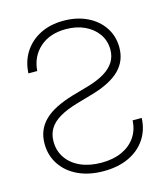

<svg xmlns="http://www.w3.org/2000/svg" viewBox="-112 -825 806 924"><g transform="rotate(-15 291.5 -363.0)"><path d="M291.5 11.2Q218.8 11.2 164.3 -14.4Q109.9 -40 79.6 -85.7Q49.3 -131.3 49.3 -189.5Q49.3 -225.6 61.5 -254.6Q73.7 -283.7 97.7 -306.6Q121.6 -329.6 157.2 -347.4Q192.9 -365.2 240.2 -379.4L322.3 -402.8Q372.6 -417.5 406 -437.7Q439.5 -458 456.1 -484.9Q472.7 -511.7 472.7 -545.9Q472.7 -589.8 449 -623.8Q425.3 -657.7 384.3 -677Q343.3 -696.3 290.5 -696.3Q210 -696.3 160.6 -652.3Q111.3 -608.4 106 -537.1H62Q64.9 -596.7 94 -641.8Q123 -687 173.1 -712.6Q223.1 -738.3 289.6 -738.3Q356 -738.3 407.2 -713.6Q458.5 -689 487.8 -645Q517.1 -601.1 517.1 -544.4Q517.1 -478 472.2 -433.1Q427.2 -388.2 335 -361.3L252.4 -337.4Q196.8 -321.3 161.9 -300.5Q127 -279.8 110.4 -252.4Q93.8 -225.1 93.8 -189Q93.8 -141.6 118.7 -106Q143.6 -70.3 188 -50.5Q232.4 -30.8 291.5 -30.8Q350.1 -30.8 393.1 -50.3Q436 -69.8 460.7 -105.2Q485.4 -140.6 487.8 -189H533.2Q530.8 -128.9 500.2 -83.7Q469.7 -38.6 416.5 -13.7Q363.3 11.2 291.5 11.2Z"/></g></svg>

Font: Inter 28pt ExtraLight
Style: Regular
Weight: 250
Designer: Rasmus Andersson
Foundry: rsms
Version: Version 4.001;git-66647c0bb